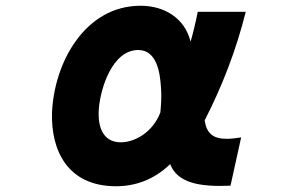

<svg xmlns="http://www.w3.org/2000/svg" viewBox="-20 -569 1040 668"><path d="M835 -528H668C662 -496 651 -451 643 -424C623 -506 552 -549 469 -549C275 -549 168 -350 161 -177C157 -47 214 79 384 79C448 79 514 58 572 2C597 67 673 82 782 77L819 -91C800 -88 784 -86 769 -86C721 -86 699 -105 692 -150C754 -271 802 -396 835 -528ZM538 -178C511 -107 446 -72 396 -74C346 -76 318 -116 324 -192C330 -263 371 -395 461 -395C526 -395 537 -315 540 -265C543 -233 540 -201 538 -178Z"/></svg>

Font: LINE Seed JP App_OTF ExtraBold
Style: Regular
Weight: 800
Designer: LINE & Fontrix & Fontworks
Version: Version 1.013